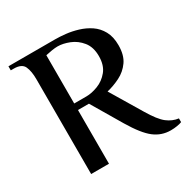

<svg xmlns="http://www.w3.org/2000/svg" viewBox="-154 -795 920 941"><g transform="rotate(-30 306.0 -325.0)"><path d="M549 10Q497 10 456 -21.5Q415 -53 366 -135L266 -304H204V0H103V-537Q103 -582 90.5 -609.5Q78 -637 33 -637H16V-660H280Q306 -660 339 -656.5Q372 -653 406.5 -642.5Q441 -632 470 -612.5Q499 -593 517 -560.5Q535 -528 535 -480Q535 -424 511 -390Q487 -356 450 -337.5Q413 -319 375 -310L480 -135Q518 -71 548 -48Q578 -25 612 -21V0Q603 4 585.5 7Q568 10 549 10ZM204 -341H273Q303 -341 338.5 -354.5Q374 -368 399.5 -399Q425 -430 425 -482Q425 -533 399.5 -564.5Q374 -596 338.5 -610Q303 -624 273 -624Q259 -624 240 -621Q221 -618 204 -614Z"/></g></svg>

Font: El Messiri Medium
Style: Regular
Weight: 500
Designer: Mohamed Gaber
Foundry: Kief Type Foundry
Version: Version 2.020; ttfautohint (v1.8.3)